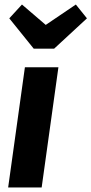

<svg xmlns="http://www.w3.org/2000/svg" viewBox="-20 -828 404 848"><path d="M238 -531 164 0H16L90 -531ZM315 -808 364 -747 219 -613H129L21 -747L77 -808L182 -718Z"/></svg>

Font: Fira Sans Condensed
Style: Bold Italic
Weight: 700
Width: 3
Italic angle: -8°
Designer: Carrois Corporate & Edenspiekermann AG
Foundry: Carrois Corporate GbR & Edenspiekermann AG
Version: Version 4.203